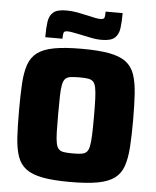

<svg xmlns="http://www.w3.org/2000/svg" viewBox="-60 -952 819 1011"><g transform="rotate(5 349.5 -447.0)"><path d="M349 8Q260 8 203.5 -2.5Q147 -13 115 -37Q83 -61 69 -102Q55 -143 51.5 -202.5Q48 -262 48 -344Q48 -426 51.5 -485.5Q55 -545 69 -586Q83 -627 115 -651Q147 -675 203.5 -685.5Q260 -696 349 -696Q438 -696 494.5 -685.5Q551 -675 583 -651Q615 -627 629 -586Q643 -545 647 -485.5Q651 -426 651 -344Q651 -262 647 -202.5Q643 -143 629 -102Q615 -61 583 -37Q551 -13 494.5 -2.5Q438 8 349 8ZM349 -143Q377 -143 394.5 -145.5Q412 -148 422 -157.5Q432 -167 436.5 -188.5Q441 -210 442.5 -247.5Q444 -285 444 -344Q444 -403 442.5 -440.5Q441 -478 436.5 -499.5Q432 -521 422 -530.5Q412 -540 394.5 -542.5Q377 -545 349 -545Q321 -545 303.5 -542.5Q286 -540 276 -530.5Q266 -521 261.5 -499.5Q257 -478 256 -440.5Q255 -403 255 -344Q255 -285 256 -247.5Q257 -210 261.5 -188.5Q266 -167 276 -157.5Q286 -148 303.5 -145.5Q321 -143 349 -143ZM152 -740Q152 -788 156.5 -821Q161 -854 181.5 -872Q202 -890 251 -890Q280 -890 310 -884.5Q340 -879 365 -873Q386 -868 403.5 -864.5Q421 -861 433 -861Q451 -861 454 -870Q457 -879 457 -902H547Q547 -856 542.5 -822Q538 -788 517.5 -770Q497 -752 449 -752Q419 -752 389.5 -758.5Q360 -765 334 -770Q313 -774 295.5 -777.5Q278 -781 266 -781Q249 -781 246 -772Q243 -763 243 -740Z"/></g></svg>

Font: Saira Thin ExtraBold
Style: Regular
Weight: 800
Version: Version 1.101